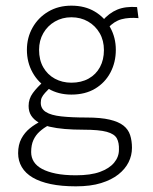

<svg xmlns="http://www.w3.org/2000/svg" viewBox="-20 -486 540 678"><path d="M248 172Q197 172 159 164Q121 156 95.5 141Q70 126 57 104Q44 82 44 55Q44 25 55.5 3.5Q67 -18 85.5 -33Q104 -48 127 -59L153 -45Q134 -34 120 -21.5Q106 -9 98 8.5Q90 26 90 51Q90 70 99.5 85Q109 100 128.5 110.5Q148 121 177.5 127Q207 133 248 133Q300 133 333 121Q366 109 383 88.5Q400 68 400 43Q401 18 392.5 2.5Q384 -13 357 -20.5Q330 -28 274 -28Q239 -28 209 -30.5Q179 -33 155.5 -38.5Q132 -44 115.5 -54Q99 -64 90 -78Q81 -92 81 -112Q81 -137 96 -157.5Q111 -178 136 -200L160 -180Q147 -167 139 -158Q131 -149 127.5 -141.5Q124 -134 124 -123Q124 -102 142 -90.5Q160 -79 196.5 -75Q233 -71 286 -71Q336 -71 367.5 -63.5Q399 -56 416 -42.5Q433 -29 439.5 -9Q446 11 446 36Q446 63 434 87Q422 111 398 130Q374 149 337 160.5Q300 172 248 172ZM232 -152Q186 -152 150.5 -173Q115 -194 95 -230Q75 -266 75 -310Q75 -353 95 -388.5Q115 -424 150.5 -445Q186 -466 232 -466Q280 -466 315 -445Q350 -424 369.5 -388.5Q389 -353 389 -310Q389 -266 370 -230Q351 -194 316 -173Q281 -152 232 -152ZM232 -194Q267 -194 293 -208.5Q319 -223 333 -249Q347 -275 347 -309Q347 -343 332 -369Q317 -395 291 -410Q265 -425 232 -425Q200 -425 174 -410Q148 -395 133 -369Q118 -343 118 -310Q118 -274 133 -248Q148 -222 174 -208Q200 -194 232 -194ZM361 -387 341 -412Q365 -440 394 -452Q423 -464 464 -461L469 -422Q435 -425 409 -418Q383 -411 361 -387Z"/></svg>

Font: Inconsolata Light
Style: Regular
Weight: 300
Designer: Raph Levien, Cyreal, Brenton Simpson
Foundry: Raph Levien, Cyreal, Google
Version: Version 3.001